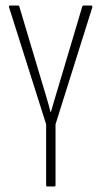

<svg xmlns="http://www.w3.org/2000/svg" viewBox="-20 -675 367 695"><path d="M150 0Q147 0 147 -5V-225L13 -648Q11 -655 16 -655H45Q49 -655 50 -651L131 -380Q139 -353 147.5 -325Q156 -297 163 -269H164Q172 -297 180.5 -325Q189 -353 197 -380L278 -652Q279 -655 283 -655H310Q315 -655 314 -648L181 -225V-5Q181 0 177 0Z"/></svg>

Font: Sofia Sans Extra Condensed ExtraLight
Style: Regular
Weight: 250
Designer: Botio Nikoltchev, Ani Petrova
Foundry: lettersoup
Version: Version 4.101